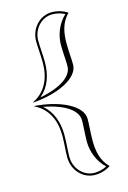

<svg xmlns="http://www.w3.org/2000/svg" viewBox="-138 -831 709 1061"><g transform="rotate(-15 217.0 -300.5)"><path d="M87.8 -273C212.4 -249.5 277.1 -201.1 277.1 -145.1C277.1 -108.6 272.3 -66.2 272.3 -23.4C272.3 32.4 295.7 94.5 340.2 135.5C318 147.4 293.7 153 269.3 153C207.4 153 157.2 98.7 157.2 31.8C157.2 -5.2 162.3 -47.3 162.3 -91.9C162.3 -165.6 138.8 -230.9 87.8 -273ZM87.8 -327C139.9 -370.3 162.3 -435.4 162.3 -508.9C162.3 -553.4 157.2 -595.6 157.2 -632.5C157.2 -699.4 207.4 -753.7 269.3 -753.7C293.6 -753.7 319.4 -747.4 340.2 -736.2C294.7 -694.1 272.3 -632.9 272.3 -577.3C272.3 -534.5 277.1 -492.2 277.1 -455.6C277.1 -399.3 210.7 -350.4 87.8 -327ZM42 -288C117 -252 150.3 -179.6 150.3 -91.9C150.3 -48.3 145.2 -6.2 145.2 31.8C145.2 105.3 200.8 165 269.3 165C300.6 165 332.6 156.1 359.2 138C313.8 94.2 304.3 35.7 304.3 -23.4C304.3 -65.3 309.1 -107.6 309.1 -145.1C309.1 -221.5 187 -280 42 -290ZM42 -310C187 -320 309.1 -379.2 309.1 -455.6C309.1 -493.2 304.3 -535.4 304.3 -577.3C304.3 -636.4 313.8 -694.9 359.2 -738.8C332.6 -756.8 300.6 -765.7 269.3 -765.7C200.8 -765.7 145.2 -706.1 145.2 -632.5C145.2 -594.5 150.3 -552.5 150.3 -508.9C150.3 -421.1 117 -348 42 -312Z"/></g></svg>

Font: Sortefax
Style: Medium
Weight: 500
Designer: gluk
Foundry: gluk
Version: Version 0.261